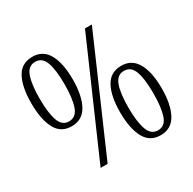

<svg xmlns="http://www.w3.org/2000/svg" viewBox="-160 -890 1073 1066"><g transform="rotate(-30 376.0 -357.0)"><path d="M174 -280Q105 -280 73.5 -339.5Q42 -399 42 -503Q42 -606 73.5 -665Q105 -724 175 -724Q243 -724 275.5 -665.5Q308 -607 308 -503Q308 -400 275.5 -340Q243 -280 174 -280ZM196 0 508 -714H552L241 0ZM174 -311Q220 -311 237.5 -362Q255 -413 255 -503Q255 -594 237.5 -643Q220 -692 175 -692Q130 -692 112.5 -642Q95 -592 95 -503Q95 -411 112.5 -361Q130 -311 174 -311ZM577 10Q508 10 476 -49.5Q444 -109 444 -213Q444 -316 476 -375Q508 -434 578 -434Q645 -434 678 -375.5Q711 -317 711 -213Q711 -110 678.5 -50Q646 10 577 10ZM577 -21Q623 -21 640 -72Q657 -123 657 -213Q657 -304 639.5 -353Q622 -402 577 -402Q532 -402 514.5 -352Q497 -302 497 -213Q497 -121 515 -71Q533 -21 577 -21Z"/></g></svg>

Font: Noto Serif Bengali Condensed Light
Style: Regular
Weight: 300
Width: 3
Designer: Juan Bruce, Universal Thirst, Indian Type Foundry and the Monotype Design Team.
Foundry: Monotype Imaging Inc.
Version: Version 2.003; ttfautohint (v1.8.4.7-5d5b)